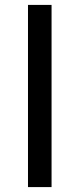

<svg xmlns="http://www.w3.org/2000/svg" viewBox="-20 -762 323 782"><path d="M94 0V-742H190V0Z"/></svg>

Font: Montserrat Medium
Style: Regular
Weight: 500
Designer: Julieta Ulanovsky
Foundry: Julieta Ulanovsky
Version: Version 9.000; ttfautohint (v1.8.4.7-5d5b)